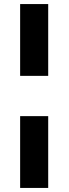

<svg xmlns="http://www.w3.org/2000/svg" viewBox="-20 -763 337 944"><path d="M79 -390V-743H217V-390ZM79 161V-192H217V161Z"/></svg>

Font: Saira Thin
Style: Bold
Weight: 700
Version: Version 1.101